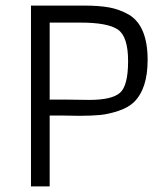

<svg xmlns="http://www.w3.org/2000/svg" viewBox="-20 -668 593 688"><path d="M264 -253 204 -254H158V0H91V-648H281Q334 -648 370.5 -641.5Q407 -635 441 -616Q509 -576 509 -453Q509 -350 460 -302Q439 -282 404 -270.5Q369 -259 339 -256Q309 -253 264 -253ZM224 -311 300 -310Q381 -310 410 -335.5Q439 -361 439 -449Q439 -537 402.5 -562Q366 -587 269 -587H158V-311Z"/></svg>

Font: Gafata
Style: Regular
Weight: 400
Designer: Lautaro Hourcade
Foundry: Lautaro Hourcade
Version: Version 4.002; ttfautohint (v0.94.20-1c74) -l 7 -r 28 -G 0 -